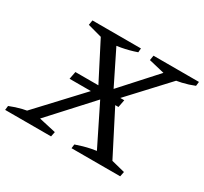

<svg xmlns="http://www.w3.org/2000/svg" viewBox="-154 -841 1096 1032"><g transform="rotate(30 394.5 -325.5)"><path d="M60 -10 64 -33 378 -370H454L626 -34L622 -10H541L386 -323H413L127 -10ZM370 -324 215 -626 220 -645H303L438 -372H414L661 -645H728V-627L447 -324ZM393 0 396 -25Q441 -41 485 -50Q529 -59 574 -62L701 -30L695 0ZM-19 0 -16 -26Q21 -41 58 -50Q95 -59 130 -62L272 -30L266 0ZM448 -651 446 -626Q400 -610 353.5 -601.5Q307 -593 260 -589L142 -621L147 -651ZM808 -651 805 -625Q768 -610 730.5 -601.5Q693 -593 655 -589L521 -621L526 -651ZM206.3 -365H509.6L500.6 -318H197.3Z"/></g></svg>

Font: Piazzolla 24pt
Style: Italic
Weight: 400
Italic angle: -11.3°
Designer: Juan Pablo del Peral
Foundry: Huerta Tipografica
Version: Version 2.005